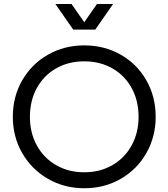

<svg xmlns="http://www.w3.org/2000/svg" viewBox="-20 -954 866 987"><path d="M45.9 -353.5Q45.9 -457 94.2 -541Q142.6 -625 226.6 -672.9Q310.5 -720.7 413.1 -720.7Q516.6 -720.7 600.6 -672.9Q684.6 -625 732.4 -541Q780.3 -457 780.3 -353.5Q780.3 -251 732.4 -167Q684.6 -83 600.6 -34.7Q516.6 13.7 413.1 13.7Q310.5 13.7 226.6 -34.7Q142.6 -83 94.2 -167Q45.9 -251 45.9 -353.5ZM692.4 -353.5Q692.4 -436.5 656.7 -501.5Q621.1 -566.4 557.6 -602.5Q494.1 -638.7 413.1 -638.7Q332 -638.7 268.6 -602.5Q205.1 -566.4 169.4 -501.5Q133.8 -436.5 133.8 -353.5Q133.8 -271.5 169.4 -206.5Q205.1 -141.6 268.6 -105Q332 -68.4 413.1 -68.4Q494.1 -68.4 557.6 -105Q621.1 -141.6 656.7 -206.5Q692.4 -271.5 692.4 -353.5ZM356.4 -801.8H439.5L347.7 -933.6H264.6ZM386.7 -801.8H469.7L561.5 -933.6H478.5Z"/></svg>

Font: Wanted Sans Std Variable
Style: Regular
Weight: 400
Designer: Original Design by Kil Hyung-jin and Kang Hanbin, Wanted Lab, Inc;
Foundry: Wanted Lab, Inc.
Version: Version 1.003;Glyphs 3.2 (3227)